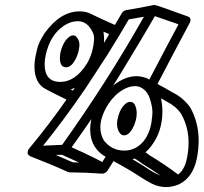

<svg xmlns="http://www.w3.org/2000/svg" viewBox="-20 -741 828 781"><path d="M484.4 -190.4Q477.5 -190.4 472.2 -194.3Q456.1 -210 456.1 -236.8Q456.1 -252 461.4 -270Q471.7 -305.2 493.7 -321.3Q501 -326.7 509.3 -326.7Q521 -326.7 527.3 -316.9Q536.1 -301.3 536.1 -280.8Q536.1 -249.5 519 -217.8Q503.4 -190.4 484.4 -190.4ZM248.5 -467.3Q223.6 -467.3 223.6 -505.4Q223.6 -517.1 226.6 -530.8Q239.7 -578.1 265.6 -593.8Q272.5 -597.2 277.8 -597.2Q283.7 -597.2 288.1 -593.8Q303.2 -579.6 303.2 -558.1Q303.2 -552.7 300.3 -536.1Q295.4 -512.2 281.2 -489.7Q267.1 -467.3 248.5 -467.3ZM440.4 -393.1Q488.3 -431.2 536.6 -431.2Q547.9 -431.2 560.3 -428Q572.8 -424.8 573.2 -424.3Q573.7 -423.8 574.5 -423.6Q575.2 -423.3 575.7 -423.1Q576.2 -422.9 577.4 -422.6Q578.6 -422.4 579.3 -421.6Q580.1 -420.9 581.1 -420.9V-420.4H582Q582 -419.9 582.5 -419.9L587.4 -417.5Q677.7 -589.8 706.1 -642.1Q647.9 -662.6 609.9 -675.3Q597.2 -654.3 575.7 -616.7Q553.2 -579.6 548.3 -570.3L463.4 -429.7ZM402.8 -566.4Q422.4 -597.7 423.8 -602.1L400.9 -612.3Q403.3 -596.7 403.3 -581.5Q403.3 -573.7 402.8 -566.4ZM224.1 -407.7Q287.1 -407.7 334 -482.9Q360.4 -528.3 362.8 -585Q362.8 -608.9 341.3 -634.3Q322.8 -654.8 295.4 -654.8Q269 -654.8 241.2 -637.2Q183.6 -599.6 165.5 -515.1Q161.6 -496.6 161.6 -479.5Q161.6 -408.7 224.1 -407.7ZM276.4 -372.6 284.7 -384.3Q275.9 -379.9 267.6 -376.5ZM155.3 -148.4Q189.9 -150.4 232.9 -151.9Q418 -411.6 565.4 -672.9Q537.1 -667.5 503.9 -662.1L468.8 -603V-602.5L414.1 -513.7L327.1 -380.4Q241.2 -254.9 155.3 -148.4ZM301.3 -80.1Q271 -94.2 232.4 -111.3L207 -110.8Q236.3 -98.6 276.4 -80.6ZM396 -82 409.7 -103.5 407.2 -105Q376 -122.1 358.4 -157.2Q347.2 -183.1 347.2 -209.5L346.7 -210.9Q346.7 -234.4 352.1 -257.3Q333 -228.5 271.5 -142.1Q272 -142.1 272 -141.6Q279.3 -138.7 286.1 -135.3Q287.1 -134.3 301.8 -127.9Q316.4 -121.6 317.1 -121.3Q317.9 -121.1 331.5 -114.3Q332 -114.3 332 -113.8L360.8 -100.1Q360.8 -99.1 362.8 -99.1ZM485.4 -128.4Q532.2 -128.4 564.9 -167.5Q586.9 -196.8 594.2 -232.9Q596.2 -241.2 599.1 -268.6Q600.1 -275.4 600.1 -282.2Q600.1 -304.7 591.8 -332.5Q581.1 -372.1 551.8 -385.7Q541.5 -390.6 528.8 -390.6Q496.1 -390.6 459 -361.3Q415.5 -323.2 396.5 -268.6Q388.2 -245.1 388.2 -223.1Q388.2 -194.8 402.3 -169.9Q434.6 -128.4 485.4 -128.4ZM633.8 -26.4Q597.7 -51.3 561 -73.7Q534.2 -93.3 527.8 -96.2L519 -93.3Q552.2 -73.7 574.7 -59.1Q602.5 -39.1 633.8 -26.4ZM704.6 -31.2Q730.5 -50.8 739.7 -94.2Q747.1 -128.4 747.1 -160.2Q747.1 -225.1 716.3 -278.8Q695.3 -309.1 657.7 -328.1Q646 -334.5 635.3 -341.3Q640.6 -312 640.6 -287.6Q640.6 -206.5 595.7 -147.5Q585 -132.8 571.8 -121.6L588.4 -109.4Q645.5 -75.2 704.6 -31.2ZM657.2 20Q625 20 597.4 5.9Q569.8 -8.3 546.9 -23.9Q505.4 -51.3 441.9 -85.9Q430.2 -66.4 417 -46.4Q416.5 -46.4 416.5 -45.9Q412.6 -41 411.6 -41Q409.7 -38.1 404.3 -36.6Q404.3 -36.1 404.1 -36.1Q403.8 -36.1 403.3 -35.6L394.5 -34.7Q336.9 -39.1 263.7 -40Q259.8 -40 256.3 -41.5Q186.5 -73.2 101.6 -106L101.1 -106.9Q94.7 -110.8 93.3 -114.7Q93.3 -115.2 92.8 -115.2L92.3 -120.6Q92.3 -125.5 96.2 -133.8Q96.7 -134.3 97.2 -134.8Q97.7 -135.3 97.7 -135.7Q175.8 -229.5 250.5 -335.9Q209 -356 168 -377.4Q120.1 -400.9 120.1 -471.7Q120.1 -492.2 125 -514.6Q125.5 -516.6 131.3 -542.5Q137.2 -568.4 161.1 -605.5Q225.1 -694.8 303.7 -694.8Q331.5 -694.8 350.6 -684.1Q395.5 -662.1 447.3 -639.6L475.6 -687.5Q482.4 -698.2 494.6 -700.2Q552.7 -709.5 603 -720.2L608.9 -720.7Q616.2 -720.7 744.6 -673.8Q754.9 -669.9 754.9 -659.7Q754.9 -653.8 752 -648.4Q685.1 -523.4 620.6 -399.4Q649.4 -384.3 681.6 -365.2Q724.6 -344.2 753.4 -304.7Q788.1 -243.2 788.1 -168.5Q788.1 -132.8 780.3 -94.7Q764.2 -18.6 708 8.8Q680.2 20 657.2 20Z"/></svg>

Font: Third Street
Style: Regular
Weight: 400
Designer: GGBotNet
Foundry: GGBotNet
Version: 0.90